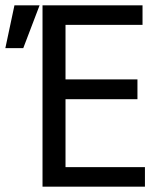

<svg xmlns="http://www.w3.org/2000/svg" viewBox="-47 -714 567 718"><path d="M495 -16H112V-694H486V-621H198V-417H467V-343H198V-89H495ZM7 -694H101L40 -534H-27Z"/></svg>

Font: D2Coding
Style: Regular
Weight: 400
Monospace: yes
Designer: Yong-Rak Park; Jeong-Hwan Yoon; Sang-Min Lee;
Foundry: NHN Corporation
Version: Version 1.3.2; Build 20180524